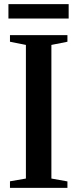

<svg xmlns="http://www.w3.org/2000/svg" viewBox="-20 -914 376 934"><path d="M106 -45.5V-695.5L28.5 -711V-743H308V-711L230 -695.5V-45.5L308 -31.5V0H28.5V-32ZM314 -894V-824H21V-894Z"/></svg>

Font: Merriweather 96pt SemiBold
Style: Regular
Weight: 600
Version: Version 2.100